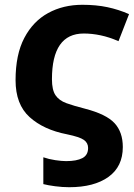

<svg xmlns="http://www.w3.org/2000/svg" viewBox="-20 -576 559 802"><path d="M269 206Q241 206 210.5 202Q180 198 161 193V81Q184 89 211 93Q238 97 256 97Q300 97 324 84.5Q348 72 348 42Q348 21 330.5 8.5Q313 -4 260 -15Q162 -34 103.5 -87Q45 -140 45 -241Q45 -348 81.5 -417.5Q118 -487 181 -521.5Q244 -556 324 -556Q382 -556 429 -546Q476 -536 519 -517L475 -404Q436 -421 400 -428.5Q364 -436 330 -436Q197 -436 197 -245Q197 -200 212 -178Q227 -156 257.5 -145Q288 -134 335 -122Q424 -99 458.5 -61.5Q493 -24 493 38Q493 120 433 163Q373 206 269 206Z"/></svg>

Font: BC Sans
Style: Bold
Weight: 700
Designer: Monotype Design Team
Province of B.C.
Foundry: Monotype Imaging Inc.
Version: Version 2.000;GOOG;noto-source:20170915:90ef993387c0